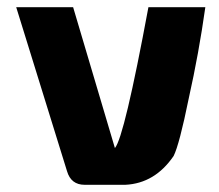

<svg xmlns="http://www.w3.org/2000/svg" viewBox="-20 -513 607 533"><path d="M550 -493Q532 -365 504 -240Q478 -112 462 -80Q410 -4 328 0H215Q177 0 166 -38L25 -493H183L299 -102Q325 -132 392 -493Z"/></svg>

Font: Taylor Sans Bold LRS
Style: Bold
Weight: 700
Italic angle: -8°
Designer: Natanael Gama
Version: Version 1.001 September 8, 2015